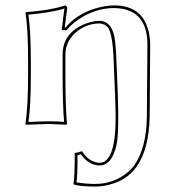

<svg xmlns="http://www.w3.org/2000/svg" viewBox="-20 -459 650 711"><path d="M400.9 -234.9Q397 -334 379.9 -356.9Q367.7 -371.6 348.1 -372.1Q297.4 -372.1 257.3 -335.9Q222.7 -303.2 222.2 -257.8V-180.2Q222.2 -67.9 228 0L226.1 2.9Q224.6 2.9 163.1 0L75.2 2.9L74.2 0Q84 -64 84 -180.2V-234.9Q84 -355.5 74.2 -411.1L76.2 -414.1Q163.6 -420.4 214.8 -437Q218.3 -438 220.2 -439Q228.5 -437 229 -429.2Q219.7 -357.4 219.7 -356.9H222.2Q275.4 -419.9 368.7 -436Q387.2 -439 402.8 -439Q504.4 -439 529.3 -347.2Q536.1 -321.3 536.1 -291L534.2 -28.8Q532.2 92.3 485.8 158.2Q446.3 214.8 366.2 229Q347.7 231.9 331.1 231.9Q274.4 231.4 252.9 224.1L252 221.2Q256.8 202.1 256.8 107.9L284.2 101.1Q300.3 129.9 330.6 140.6Q340.3 143.6 348.1 144Q410.2 144 408.2 -36.6Q407.7 -62 406.2 -110.4Q406.2 -114.3 405.8 -116.2ZM411.1 -235.4 416 -116.2Q421.4 25.4 412.1 74.7Q396 152.8 348.1 153.8Q308.6 152.8 279.3 112.3L267.1 115.7Q267.1 192.4 263.2 216.3Q293.9 221.7 331.1 222.2Q404.3 222.2 456.5 175.8Q469.2 164.1 478 152.3Q522.5 87.9 523.9 -29.3L525.9 -291Q526.9 -409.2 433.6 -426.3Q418.5 -428.7 402.8 -429.2Q332.5 -429.2 269 -385.7Q245.6 -369.6 229.5 -350.6L226.6 -347.2H208.5L210 -357.9Q213.9 -397 218.8 -427.7Q173.3 -412.6 85 -404.8Q93.8 -348.1 94.2 -234.9V-180.2Q94.2 -68.4 85.4 -7.3Q134.3 -9.8 163.1 -9.8Q189.9 -9.8 217.3 -7.8Q211.9 -73.7 211.9 -180.2V-257.8Q211.9 -331.1 284.7 -366.2Q317.4 -381.3 348.1 -381.8Q392.1 -381.8 403.8 -321.8Q408.7 -295.9 411.1 -235.4Z"/></svg>

Font: Linux Biolinum Outline O
Style: Bold
Weight: 700
Designer: Philipp H. Poll
Foundry: Philipp H. Poll
Version: Version 0.9.2